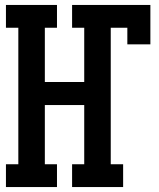

<svg xmlns="http://www.w3.org/2000/svg" viewBox="-20 -755 640 775"><path d="M4 0V-92H54V-643H4V-735H210V-643H161V-424H320V-643H271V-735H587V-576H494V-643H427V-92H477V0H271V-92H320V-331H161V-92H210V0Z"/></svg>

Font: Iosevka Slab Semibold Extended
Style: Regular
Weight: 600
Width: 7
Monospace: yes
Designer: Belleve Invis
Foundry: Belleve Invis
Version: Version 11.1.0; ttfautohint (v1.8.3)